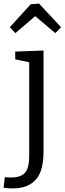

<svg xmlns="http://www.w3.org/2000/svg" viewBox="-61 -813 361 1072"><path d="M9 239Q-3 239 -15 238Q-27 237 -41 235L-34 176Q-24 177 -15 177.5Q-6 178 1 178Q56 178 79 151Q102 124 102 59V-476L113 -463L24 -482V-525L182 -531V33Q182 84 172.5 122.5Q163 161 142 186.5Q121 212 88 225.5Q55 239 9 239ZM25 -628 -6 -661 110 -789 157 -793 280 -661 248 -628 108 -746 161 -745Z"/></svg>

Font: Bitter Thin
Style: Regular
Weight: 400
Version: Version 3.021